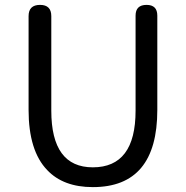

<svg xmlns="http://www.w3.org/2000/svg" viewBox="-20 -753 761 786"><path d="M360 13Q239 13 173 -57Q97 -136 97 -303V-687Q97 -733 144 -733Q190 -733 190 -687V-300Q190 -68 360 -68Q535 -68 535 -300V-516V-689Q535 -733 580 -733Q624 -733 624 -689V-303Q624 13 360 13Z"/></svg>

Font: GenSenRounded TW R
Style: Regular
Weight: 400
Version: Version 1.501;PS 1;hotconv 16.6.51;makeotf.lib2.5.65220